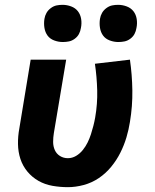

<svg xmlns="http://www.w3.org/2000/svg" viewBox="-20 -767 640 795"><path d="M261 8Q229 8 197.5 2.5Q166 -3 139.5 -18Q113 -33 93.5 -56.5Q74 -80 64.5 -109Q55 -138 54.5 -170.5Q54 -203 60 -235L107 -520H254L203 -216Q200 -198 200 -179.5Q200 -161 207 -145.5Q214 -130 228.5 -121Q243 -112 261 -112Q279 -112 295 -121.5Q311 -131 323 -146Q335 -161 343 -177.5Q351 -194 356.5 -211Q362 -228 366.5 -245.5Q371 -263 374 -280Q384 -337 382.5 -393Q381 -449 373 -503L518 -520Q527 -458 528 -393Q529 -328 518 -262Q513 -230 503.5 -198Q494 -166 478.5 -135Q463 -104 440.5 -76.5Q418 -49 389 -29.5Q360 -10 326.5 -1Q293 8 261 8ZM470 -593Q452 -593 434.5 -599.5Q417 -606 407 -619.5Q397 -633 394 -651.5Q391 -670 394 -689Q396 -702 402.5 -713.5Q409 -725 420.5 -733.5Q432 -742 444 -744.5Q456 -747 469 -747Q487 -747 504.5 -740.5Q522 -734 532.5 -720.5Q543 -707 546 -688.5Q549 -670 545 -651Q543 -638 537 -626.5Q531 -615 519.5 -606.5Q508 -598 495.5 -595.5Q483 -593 470 -593ZM240 -593Q222 -593 204.5 -599.5Q187 -606 177 -619.5Q167 -633 164 -651.5Q161 -670 164 -689Q166 -702 172.5 -713.5Q179 -725 190.5 -733.5Q202 -742 214 -744.5Q226 -747 239 -747Q257 -747 274.5 -740.5Q292 -734 302.5 -720.5Q313 -707 316 -688.5Q319 -670 315 -651Q313 -638 307 -626.5Q301 -615 289.5 -606.5Q278 -598 265.5 -595.5Q253 -593 240 -593Z"/></svg>

Font: Iosevka Heavy Extended
Style: Italic
Weight: 900
Width: 7
Italic angle: -9°
Monospace: yes
Designer: Belleve Invis
Foundry: Belleve Invis
Version: Version 32.5.0; ttfautohint (v1.8.4)